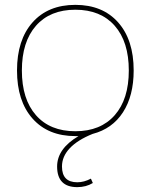

<svg xmlns="http://www.w3.org/2000/svg" viewBox="-20 -550 620 790"><path d="M215 135Q215 62 303 10H290Q178 10 114 -62Q50 -134 50 -260Q50 -386 114 -458Q178 -530 290 -530Q402 -530 466 -458Q530 -386 530 -260Q530 -156 486 -88Q442 -20 361 1Q299 26 267 60Q235 94 235 135Q235 200 298 200Q326 200 354 185L362 203Q334 220 298 220Q215 220 215 135ZM290 -10Q394 -10 452 -76Q510 -142 510 -260Q510 -378 452 -444Q394 -510 290 -510Q186 -510 128 -444Q70 -378 70 -260Q70 -142 128 -76Q186 -10 290 -10Z"/></svg>

Font: Enso Thin
Style: Regular
Weight: 100
Designer: Coji Morishita
Foundry: UNDERFOREST DESIGN
Version: Version 1.000